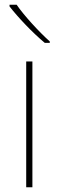

<svg xmlns="http://www.w3.org/2000/svg" viewBox="-20 -786 247 806"><path d="M50 -766H20V-759C55 -714 115 -650 168 -606H189V-612C144 -652 79 -723 50 -766ZM116 0V-528H90V0Z"/></svg>

Font: Noto Sans Arabic UI Th
Style: Regular
Weight: 100
Designer: Monotype Design Team, Nadine Chahine and Nizar Qandah
Foundry: Monotype Imaging Inc.
Version: Version 2.010